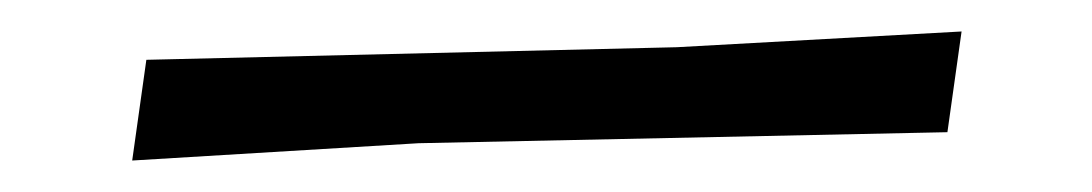

<svg xmlns="http://www.w3.org/2000/svg" viewBox="-20 29 694 122"><path d="M246 120 64 131 73 67 410 59 591 49 582 113Z"/></svg>

Font: Alike Angular
Style: Regular
Weight: 400
Version: Version 1.210